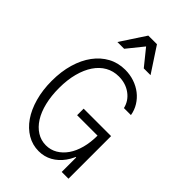

<svg xmlns="http://www.w3.org/2000/svg" viewBox="-282 -1054 1163 1163"><g transform="rotate(45 300.0 -472.5)"><path d="M301 -309H476Q476 -251 463 -202.5Q450 -154 426 -119.5Q402 -85 369 -65.5Q336 -46 296 -46Q254 -46 219 -68Q184 -90 159 -129.5Q134 -169 120.5 -225Q107 -281 107 -348Q107 -418 122 -474.5Q137 -531 164 -571Q191 -611 229 -632.5Q267 -654 314 -654Q373 -654 416 -622.5Q459 -591 471 -540H531Q525 -577 505.5 -608.5Q486 -640 457 -662.5Q428 -685 391 -697.5Q354 -710 313 -710Q253 -710 204 -683.5Q155 -657 119.5 -609Q84 -561 64.5 -494.5Q45 -428 45 -347Q45 -269 63.5 -203Q82 -137 114.5 -90Q147 -43 192 -16.5Q237 10 290 10Q338 10 377.5 -12Q417 -34 445.5 -73.5Q474 -113 489.5 -168Q505 -223 505 -289L470 -124H478V0H536V-365H301ZM160 -795H218L302 -899L386 -795H444L339 -955H265Z"/></g></svg>

Font: CommitMonoV142 ExtLt
Style: Regular
Weight: 200
Monospace: yes
Designer: Eigil Nikolajsen
Foundry: Eigil Nikolajsen
Version: Version 1.142